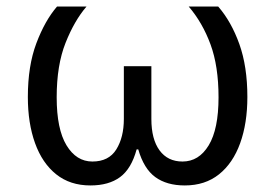

<svg xmlns="http://www.w3.org/2000/svg" viewBox="-20 -556 839 586"><path d="M256 10Q194 10 151.5 -24Q109 -58 87 -119Q65 -180 65 -260Q65 -355 91 -424Q117 -493 154 -536H244Q207 -493 180 -425Q153 -357 153 -259Q153 -162 183 -112.5Q213 -63 262 -63Q312 -63 335 -100Q358 -137 358 -193V-354H442V-193Q442 -131 467 -97Q492 -63 537 -63Q587 -63 617 -112.5Q647 -162 647 -259Q647 -354 622.5 -420.5Q598 -487 556 -536H646Q686 -490 710.5 -421.5Q735 -353 735 -260Q735 -180 713 -119Q691 -58 648.5 -24Q606 10 544 10Q489 10 454 -15.5Q419 -41 402 -100H397Q381 -41 346.5 -15.5Q312 10 256 10Z"/></svg>

Font: Noto Sans
Style: Regular
Weight: 400
Designer: Monotype Design Team
Foundry: Monotype Imaging Inc.
Version: Version 2.007